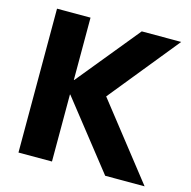

<svg xmlns="http://www.w3.org/2000/svg" viewBox="-107 -836 936 941"><g transform="rotate(15 361.5 -365.0)"><path d="M68 0V-730H238V-414H240L498 -730H698L412 -377L708 0H508L240 -340H238V0Z"/></g></svg>

Font: M PLUS 2 ExtraBold
Style: Regular
Weight: 800
Version: Version 1.001